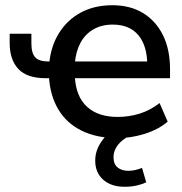

<svg xmlns="http://www.w3.org/2000/svg" viewBox="-20 -519 696 734"><path d="M429 9Q350 9 292 -19.5Q234 -48 202.5 -101.5Q171 -155 167 -228L179 -220H155Q83 -220 50 -255.5Q17 -291 17 -354V-390H100V-353Q100 -316 114.5 -300Q129 -284 165 -284H177L168 -274Q174 -342 205.5 -392.5Q237 -443 289 -471Q341 -499 409 -499Q478 -499 527 -469Q576 -439 603 -384.5Q630 -330 630 -254V-220H259L266 -227Q270 -150 312.5 -111Q355 -72 430 -72Q473 -72 513.5 -84.5Q554 -97 590 -125L621 -54Q586 -24 533.5 -7.5Q481 9 429 9ZM411 -425Q369 -425 337.5 -407Q306 -389 288 -356Q270 -323 266 -277L258 -284H559L543 -269Q543 -344 509 -384.5Q475 -425 411 -425ZM456 195Q405 195 374.5 168Q344 141 344 95Q344 54 371 17.5Q398 -19 443 -39L477 0Q461 7 446.5 19Q432 31 423 47Q414 63 414 82Q414 109 430 121.5Q446 134 470 134Q484 134 497 131Q510 128 523 123L539 178Q522 186 501.5 190.5Q481 195 456 195Z"/></svg>

Font: Nunito Sans 11pt SemiBold
Style: Regular
Weight: 600
Version: Version 3.101;gftools[0.9.27]